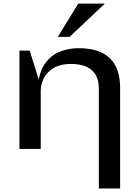

<svg xmlns="http://www.w3.org/2000/svg" viewBox="-20 -841 788 1084"><path d="M421.9 -820.8H571.8L373 -632.8H306.2ZM538.1 223.1V-341.8Q538.1 -410.6 497.6 -445.3Q457 -480 380.9 -480Q349.6 -480 324 -473.4Q298.3 -466.8 281 -456.3Q263.7 -445.8 250.2 -431.6Q236.8 -417.5 229.5 -403.6Q222.2 -389.6 217.5 -374.8Q212.9 -359.9 211.4 -349.4Q210 -338.9 210 -330.1V0H89.8V-555.2H147.9L199.2 -390.1Q199.7 -394 200.4 -400.4Q201.2 -406.7 206.8 -425.3Q212.4 -443.8 220.9 -460.7Q229.5 -477.5 247.1 -498.3Q264.6 -519 287.4 -533.7Q310.1 -548.3 345.7 -558.6Q381.3 -568.8 424.8 -568.8Q658.2 -568.8 658.2 -344.2V223.1Z"/></svg>

Font: Sporting Grotesque
Style: Regular
Weight: 400
Designer: Lucas LE BIHAN
Foundry: Lucas LE BIHAN
Version: Version 2.001;PS 2.1;hotconv 1.0.88;makeotf.lib2.5.647800